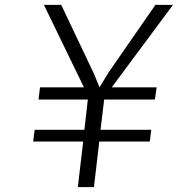

<svg xmlns="http://www.w3.org/2000/svg" viewBox="-20 -767 764 787"><path d="M365 0H299L321 -187H116L122 -235H326L340 -359H138L144 -409H324L160 -747H231L364 -467L388 -409L425 -470L617 -747H689L438 -409H622L615 -359H407L392 -235H600L594 -187H387Z"/></svg>

Font: Merriweather Sans Variable Regular
Style: Italic
Weight: 300
Italic angle: -8°
Designer: Eben Sorkin
Foundry: Eben Sorkin
Version: Version 2.001